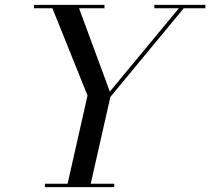

<svg xmlns="http://www.w3.org/2000/svg" viewBox="-20 -770 865 790"><path d="M165 -13.9H258.1L340.1 -377L195.6 -736.1H120.1V-750H409.9V-736.1H305.2L431.9 -393.1L716.1 -736.1H615V-750H825V-736.1H736.1L434.1 -371.1L353.3 -13.9H450V0H165Z"/></svg>

Font: Bodoni* 16
Style: Italic
Weight: 400
Italic angle: -13°
Version: Version 2.000